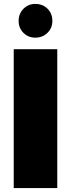

<svg xmlns="http://www.w3.org/2000/svg" viewBox="-20 -959 362 979"><path d="M272 -708V0H50V-708ZM160 -767Q124 -767 99.5 -791.5Q75 -816 75 -852Q75 -889 99.5 -914Q124 -939 160 -939Q198 -939 222.5 -914.5Q247 -890 247 -852Q247 -816 222 -791.5Q197 -767 160 -767Z"/></svg>

Font: Fz Poppins Black
Style: Regular
Weight: 900
Designer: Ninad Kale (Devanagari), Jonny Pinhorn (Latin)
Foundry: Indian Type Foundry
Version: Vit hóa bi Vntype.Com & FontZin.Com